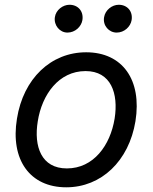

<svg xmlns="http://www.w3.org/2000/svg" viewBox="-20 -771 638 802"><path d="M256.7 11.4C403.1 11.4 518.5 -98.4 545.8 -264.6C573.5 -437.5 491.5 -552.6 339.8 -552.6C192.8 -552.6 77.4 -442.8 50.8 -275.2C22.7 -103.7 104.8 11.4 256.7 11.4ZM137.8 -264.6C155.2 -375.4 225.1 -474.1 337.4 -474.1C443.5 -474.1 475.5 -381 458.8 -275.6C440.7 -164.1 371.1 -67.5 259.2 -67.5C152.7 -67.5 120.4 -159.1 137.8 -264.6ZM209.2 -699.2C204.2 -665.5 229.4 -634.9 261.7 -634.9C293.7 -634.9 319.6 -659.4 324.2 -687.1C329.9 -723.4 306.5 -751.1 270.2 -751.1C242.5 -751.1 213.4 -729.4 209.2 -699.2ZM414.8 -699.2C408.7 -664.1 435 -634.9 467.3 -634.9C499.3 -634.9 525.2 -659.4 529.8 -687.1C535.5 -723.4 512.1 -751.1 475.9 -751.1C448.2 -751.1 419.7 -729.4 414.8 -699.2Z"/></svg>

Font: Margiela Sans Text
Style: Italic
Weight: 400
Italic angle: -9.39999°
Designer: Stefan Endress, Andreas Faust
Version: Version 1.100;FEAKit 1.0